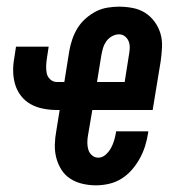

<svg xmlns="http://www.w3.org/2000/svg" viewBox="-20 -548 540 576"><path d="M268 8Q248 8 228 3.5Q208 -1 191.5 -11.5Q175 -22 164.5 -38.5Q154 -55 149 -74Q144 -93 144.5 -114Q145 -135 149 -156L159 -218H150Q130 -218 109.5 -222Q89 -226 72 -235.5Q55 -245 43 -260.5Q31 -276 25.5 -294.5Q20 -313 19.5 -333.5Q19 -354 23 -375L28 -408H126L121 -375Q119 -363 118.5 -351.5Q118 -340 120 -329Q122 -318 130.5 -310Q139 -302 151 -302H173L188 -396Q191 -413 197 -430.5Q203 -448 212.5 -463.5Q222 -479 236.5 -492Q251 -505 267.5 -513.5Q284 -522 302 -525Q320 -528 337 -528Q358 -528 378.5 -524Q399 -520 415.5 -509.5Q432 -499 444 -482.5Q456 -466 461.5 -447Q467 -428 466 -406.5Q465 -385 462 -364L438 -218H257L244 -142Q242 -131 242 -120Q242 -109 245 -99Q248 -89 256 -82Q264 -75 275 -75Q287 -75 297 -84Q307 -93 313 -104Q319 -115 322.5 -127Q326 -139 328 -151V-154H425L424 -147Q421 -128 415 -109Q409 -90 399 -72Q389 -54 375.5 -38.5Q362 -23 344.5 -12Q327 -1 307 3.5Q287 8 268 8ZM271 -302H354L366 -378Q368 -389 369 -400Q370 -411 367 -421Q364 -431 356 -438Q348 -445 337 -445Q326 -445 315.5 -439Q305 -433 298.5 -423.5Q292 -414 289 -403.5Q286 -393 284 -382Z"/></svg>

Font: Iosevka Oblique
Style: Bold
Weight: 700
Italic angle: -9°
Monospace: yes
Designer: Belleve Invis
Foundry: Belleve Invis
Version: Version 32.5.0; ttfautohint (v1.8.4)